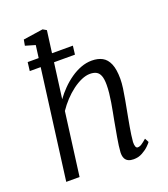

<svg xmlns="http://www.w3.org/2000/svg" viewBox="-149 -921 904 1036"><g transform="rotate(-20 303.0 -403.5)"><path d="M440 10Q422 10 409.5 4Q397 -2 390.8 -14.8Q384.5 -27.5 385 -48.5Q386 -65.5 388.8 -87Q391.5 -108.5 395.8 -132Q400 -155.5 404.2 -178.8Q408.5 -202 412 -222.5Q416 -244 420.8 -268.5Q425.5 -293 429.8 -319Q434 -345 436.8 -370.2Q439.5 -395.5 439.5 -418Q439.5 -451.5 432.2 -470Q425 -488.5 410.8 -496.2Q396.5 -504 374.5 -504Q351.5 -504 325.5 -492.8Q299.5 -481.5 273 -461.8Q246.5 -442 222.5 -416.2Q198.5 -390.5 179.5 -362L132 0H55.5L153.5 -750L97 -766.5L103 -800L217 -817L237.5 -805L187.5 -426.5Q207.5 -454.5 232.8 -480Q258 -505.5 286.5 -525.2Q315 -545 345.8 -556.5Q376.5 -568 408 -568Q443 -568 468 -554.5Q493 -541 506.5 -509.2Q520 -477.5 520 -423Q520 -399.5 515.8 -368.8Q511.5 -338 505.5 -306Q499.5 -274 494.5 -247Q491 -228.5 487 -206.8Q483 -185 479 -162.5Q475 -140 472 -118.5Q469 -97 467.5 -78.5Q467 -61.5 470.8 -52.2Q474.5 -43 482 -43Q493.5 -43 505 -50.5Q516.5 -58 534.5 -73.5L546.5 -50.5Q543 -44.5 528.2 -30Q513.5 -15.5 490.8 -2.8Q468 10 440 10ZM81 -678.5H340.5L334.5 -629H75Z"/></g></svg>

Font: Merriweather Light
Style: Italic
Weight: 300
Italic angle: -7.8°
Designer: Eben Sorkin
Foundry: Eben Sorkin
Version: Version 2.101